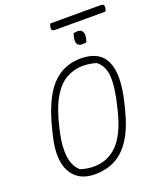

<svg xmlns="http://www.w3.org/2000/svg" viewBox="-179 -1114 1052 1248"><g transform="rotate(-20 346.5 -490.5)"><path d="M441 -889Q453 -893 471 -893Q495 -893 504 -875Q513 -857 506 -830L500 -806Q488 -803 469 -803Q420 -803 436 -869ZM427 -720Q690 -720 595 -343L587 -311Q557 -191 510.5 -118Q464 -45 401.5 -12.5Q339 20 260 20Q146 20 97.5 -66Q49 -152 87 -309L95 -342Q144 -544 225 -632Q306 -720 427 -720ZM137 -310Q117 -219 126 -150.5Q135 -82 178 -45Q223 -30 271 -30Q366 -30 433 -97Q500 -164 537 -312L543 -336Q575 -461 571.5 -538.5Q568 -616 517 -656Q501 -661 475.5 -665.5Q450 -670 425 -670Q363 -670 309.5 -640Q256 -610 214 -537.5Q172 -465 143 -337ZM321 -1001H670Q699 -1001 691 -968Q688 -956 683 -951H339Q323 -951 316.5 -957.5Q310 -964 314 -980Q317 -993 321 -1001Z"/></g></svg>

Font: Recursive Sn Csl St Lt
Style: Italic
Weight: 300
Italic angle: -15°
Version: Version 1.079;hotconv 1.0.112;makeotfexe 2.5.65598; ttfautoh